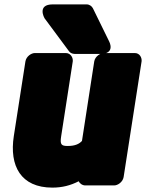

<svg xmlns="http://www.w3.org/2000/svg" viewBox="-20 -808 666 876"><path d="M289 -142C260 -142 253 -148 259 -186L312 -528C314 -544 303 -566 280 -566H139C123 -566 100 -551 96 -528L43 -187C22 -51 75 48 219 48C264 48 302 38 339 19C343 28 355 38 369 38H501C517 38 540 23 544 0L626 -528C628 -544 618 -566 595 -566H454C438 -566 414 -551 410 -528L354 -165C342 -152 324 -142 289 -142ZM437 -562C509 -562 478 -619 478 -619L404 -770C399 -780 388 -788 375 -788H221C147 -788 183 -725 183 -725L295 -574C300 -567 310 -562 321 -562Z"/></svg>

Font: Asimov Print
Style: EIt
Weight: 500
Designer: Google
Version: Version 2.000980; 2014